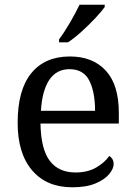

<svg xmlns="http://www.w3.org/2000/svg" viewBox="-20 -786 575 816"><path d="M287 10Q178 10 116.5 -62Q55 -134 55 -264Q55 -404 113 -475Q171 -546 277 -546Q374 -546 429.5 -486Q485 -426 485 -307V-261H152Q154 -152 191.5 -102.5Q229 -53 301 -53Q353 -53 389.5 -74.5Q426 -96 444 -123Q451 -120 457 -111Q463 -102 463 -89Q463 -69 444 -46Q425 -23 386 -6.5Q347 10 287 10ZM384 -315Q384 -395 359.5 -443.5Q335 -492 275 -492Q220 -492 189.5 -446.5Q159 -401 154 -315ZM231 -619Q253 -648 277.5 -690Q302 -732 318 -766H425V-756Q413 -739 386 -710Q359 -681 327.5 -652.5Q296 -624 269 -606H231Z"/></svg>

Font: Noto Serif Khitan Small Script
Style: Regular
Weight: 400
Designer: LIU Zhao, ZHANG Congyu, Kushim JIANG
Foundry: Guyu Beijing Co. Ltd.
Version: Version 1.000; ttfautohint (v1.8.4.7-5d5b)